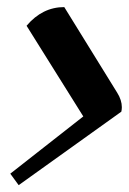

<svg xmlns="http://www.w3.org/2000/svg" viewBox="-20 -612 367 547"><path d="M33.2 -84.5 9.3 -117.2Q127 -209 217.3 -280.3L55.7 -538.6Q100.6 -591.8 163.1 -591.8L314 -347.7Q327.1 -326.7 327.1 -306.6Q327.1 -300.3 325.7 -293.9Z"/></svg>

Font: Balgruf
Style: Italic
Weight: 500
Italic angle: -12°
Designer: Paul James Miller
Foundry: High-Logic / Made with FontCreator
Version: Version 1.201;March 28, 2021;FontCreator 13.0.0.2683 64-bit